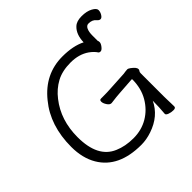

<svg xmlns="http://www.w3.org/2000/svg" viewBox="-206 -986 1184 1184"><g transform="rotate(-45 386.0 -394.0)"><path d="M566 -682Q568 -750 605 -784Q627 -805 671 -805Q715 -805 743.5 -789.5Q772 -774 772 -757.5Q772 -741 762 -725Q752 -709 741 -709Q730 -709 719 -722Q703 -743 669 -743Q652 -743 643 -724Q634 -705 634 -674V-627Q637 -622 637 -613Q637 -601 624 -584.5Q611 -568 600.5 -568Q590 -568 586 -574Q572 -596 544 -616Q494 -651 421 -651Q348 -651 297 -623.5Q246 -596 208 -547Q126 -443 126 -295Q126 -118 240 -70Q295 -46 365.5 -46Q436 -46 492 -79Q548 -112 582.5 -171Q617 -230 617 -308Q617 -311 613 -311L499 -303Q478 -302 424 -295H422Q408 -295 396 -313.5Q384 -332 384 -346.5Q384 -361 396 -361H410Q454 -361 480 -363L604 -370Q612 -371 621 -372.5Q630 -374 638 -374Q646 -374 658 -365Q689 -342 689 -326Q689 -319 684.5 -314Q680 -309 680 -298V-97Q680 -89 680.5 -71Q681 -53 681.5 -35Q682 -17 682 -7Q682 6 662 6Q642 6 625 -0.5Q608 -7 608 -16V-17Q613 -70 613 -126Q570 -35 463 1Q416 17 371 17Q174 17 97 -113Q56 -182 56 -280Q56 -465 156 -586Q258 -713 412 -713Q505 -713 566 -682Z"/></g></svg>

Font: LXGW WenKai Lite
Style: Regular
Weight: 400
Designer: LXGW / Fontworks Inc.
Foundry: LXGW / Fontworks Inc.
Version: Version 1.511; March 25, 2025